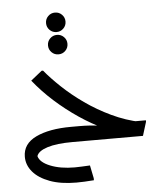

<svg xmlns="http://www.w3.org/2000/svg" viewBox="-57 -692 822 943"><g transform="rotate(-5 354.0 -220.5)"><path d="M574 -4Q511 -21 446 -51Q381 -81 319.5 -122.5Q258 -164 203 -213.5Q148 -263 104 -318L159 -362H166Q198 -323 245.5 -278Q293 -233 352.5 -191Q412 -149 480.5 -116.5Q549 -84 622 -69ZM279 0V-75H320Q345 -75 369.5 -73.5Q394 -72 410 -70Q426 -68 426 -68L520 -75H648V-68L627 0ZM282 200Q205 200 151 180Q97 160 68.5 126.5Q40 93 40 52Q40 -12 105.5 -43.5Q171 -75 279 -75V0Q201 0 155.5 14.5Q110 29 102 54Q110 85 160 105Q210 125 280 125Q295 125 314.5 124Q334 123 355 122L368 186V196Q344 198 321.5 199Q299 200 282 200ZM297 -483Q297 -463 283 -449Q269 -435 249 -435Q229 -435 215 -449Q201 -463 201 -483Q201 -503 215 -517Q229 -531 249 -531Q269 -531 283 -517Q297 -503 297 -483ZM297 -593Q297 -573 283 -559Q269 -545 249 -545Q229 -545 215 -559Q201 -573 201 -593Q201 -613 215 -627Q229 -641 249 -641Q269 -641 283 -627Q297 -613 297 -593Z"/></g></svg>

Font: Fustat
Style: Regular
Weight: 400
Designer: Mohamed Gaber, Khaled Hosny, Laura Garcia Mut
Foundry: Kief Type Foundry, Alif Type Foundry, Hard Type Foundry
Version: Version 1.007